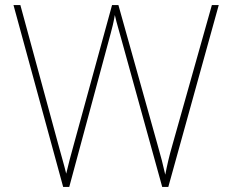

<svg xmlns="http://www.w3.org/2000/svg" viewBox="-20 -734 909 754"><path d="M839 -714H812L658 -168C643 -116 637 -88 629 -48C620 -88 613 -116 598 -168L445 -714H420L271 -171C257 -121 249 -90 240 -52C231 -90 221 -121 208 -170L60 -714H33L228 0H252L415 -604C421 -627 425 -641 431 -675C439 -639 446 -620 456 -582L617 0H641Z"/></svg>

Font: Noto Sans Arabic Thin
Style: Regular
Weight: 100
Designer: Monotype Design Team, Nadine Chahine, Nizar Qandah and Khaled Hosny
Foundry: Monotype Imaging Inc.
Version: Version 2.012